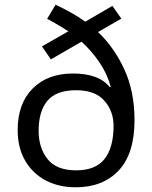

<svg xmlns="http://www.w3.org/2000/svg" viewBox="-20 -785 645 815"><path d="M216 -765Q248 -750 280.5 -732Q313 -714 342 -693L457 -760L495 -706L396 -649Q464 -585 507.5 -491Q551 -397 551 -275Q551 -133 484 -61.5Q417 10 301 10Q229 10 173.5 -19.5Q118 -49 86.5 -103.5Q55 -158 55 -233Q55 -345 118.5 -409Q182 -473 290 -473Q343 -473 382.5 -459Q422 -445 446 -415L450 -417Q434 -474 401 -522Q368 -570 326 -608L196 -533L158 -588L270 -652Q249 -666 226 -679.5Q203 -693 180 -705ZM303 -402Q219 -402 181.5 -357.5Q144 -313 144 -230Q144 -157 182 -109.5Q220 -62 303 -62Q386 -62 424 -110.5Q462 -159 462 -251Q462 -313 423 -357.5Q384 -402 303 -402Z"/></svg>

Font: Noto Sans Test
Style: Regular
Weight: 400
Version: Version 1.002; ttfautohint (v1.8.4.7-5d5b)